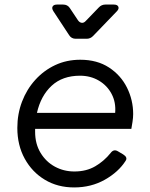

<svg xmlns="http://www.w3.org/2000/svg" viewBox="-20 -810 657 842"><path d="M305 12Q233 12 177 -21.5Q121 -55 88.5 -114Q56 -173 56 -249Q56 -310 76.5 -364Q97 -418 134.5 -459.5Q172 -501 222 -524.5Q272 -548 332 -548Q406 -548 458 -514Q510 -480 537 -425.5Q564 -371 564 -310Q564 -294 561 -275Q558 -256 556 -245H134Q134 -239 134 -232Q134 -179 158 -139.5Q182 -100 221 -79Q260 -58 306 -58Q359 -58 398 -81Q437 -104 465 -139Q479 -158 498 -146L520 -133Q541 -120 531 -105Q500 -56 440 -22Q380 12 305 12ZM331 -478Q254 -478 206.5 -434Q159 -390 142 -315H485Q489 -361 469.5 -398Q450 -435 413.5 -456.5Q377 -478 331 -478ZM312 -640Q293 -640 283 -656L214 -761Q206 -774 211 -782Q216 -790 230 -790H257Q276 -790 286 -775L322 -721Q329 -711 338.5 -710Q348 -709 356 -718L413 -777Q425 -790 442 -790H479Q495 -790 499 -780.5Q503 -771 492 -760L389 -653Q377 -640 360 -640Z"/></svg>

Font: Pitagon Sans Text
Style: Italic
Weight: 400
Italic angle: -8°
Designer: Travis Tran
Foundry: Pitagon
Version: Version 1.001; ttfautohint (v1.8.4.7-5d5b);gftools[0.9.26]